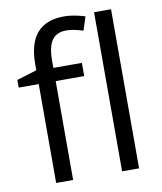

<svg xmlns="http://www.w3.org/2000/svg" viewBox="-85 -834 762 903"><g transform="rotate(-10 296.0 -382.5)"><path d="M327.1 -472.2H190.9V0H109.9V-472.2H14.2V-508.8L109.9 -538.1V-567.9Q109.9 -765.1 282.2 -765.1Q324.7 -765.1 381.8 -748L360.8 -683.1Q314 -698.2 280.8 -698.2Q234.9 -698.2 212.9 -667.7Q190.9 -637.2 190.9 -569.8V-535.2H327.1ZM505.9 0H424.8V-759.8H505.9Z"/></g></svg>

Font: f04920746
Style: Regular
Weight: 400
Foundry: Ascender Corporation
Version: Version 1.10